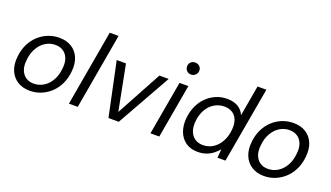

<svg xmlns="http://www.w3.org/2000/svg" viewBox="-68 -1217 2958 1715"><g transform="rotate(20 1411.5 -359.5)"><path d="M253 12Q185 12 135.5 -19.5Q86 -51 63 -107Q40 -163 48 -236Q54 -300 79 -353Q104 -406 144 -444Q184 -482 235 -503Q286 -524 343 -524Q412 -524 461 -493.5Q510 -463 533 -407.5Q556 -352 548 -277Q542 -214 517.5 -161Q493 -108 453 -69.5Q413 -31 362 -9.5Q311 12 253 12ZM264 -60Q315 -60 357.5 -86Q400 -112 428 -160.5Q456 -209 462 -275Q469 -333 453 -372.5Q437 -412 405.5 -432Q374 -452 332 -452Q282 -452 240 -426.5Q198 -401 169.5 -352.5Q141 -304 135 -238Q128 -180 144 -140Q160 -100 191.5 -80Q223 -60 264 -60Z M623 0 749 -720H833L707 0Z M999 0 891 -512H979L1063 -81L1297 -512H1385L1097 0Z M1398 0 1488 -512H1572L1482 0ZM1559 -617Q1533 -617 1517 -633.5Q1501 -650 1501 -675Q1501 -700 1517.5 -715.5Q1534 -731 1559 -731Q1583 -731 1600 -715.5Q1617 -700 1617 -675Q1617 -650 1599.5 -633.5Q1582 -617 1559 -617Z M1849 12Q1781 12 1734.5 -21Q1688 -54 1667 -111Q1646 -168 1653 -238Q1659 -301 1683 -353.5Q1707 -406 1745.5 -444Q1784 -482 1833 -503Q1882 -524 1938 -524Q2002 -524 2043 -499Q2084 -474 2103 -429L2154 -720H2238L2111 0H2035L2042 -83Q2023 -59 1995.5 -37Q1968 -15 1931.5 -1.5Q1895 12 1849 12ZM1873 -61Q1926 -61 1968.5 -88.5Q2011 -116 2038 -164.5Q2065 -213 2071 -276Q2077 -330 2063 -369Q2049 -408 2017 -429.5Q1985 -451 1938 -451Q1887 -451 1844 -425Q1801 -399 1773.5 -351.5Q1746 -304 1740 -241Q1734 -187 1748.5 -146.5Q1763 -106 1795 -83.5Q1827 -61 1873 -61Z M2479 12Q2411 12 2361.5 -19.5Q2312 -51 2289 -107Q2266 -163 2274 -236Q2280 -300 2305 -353Q2330 -406 2370 -444Q2410 -482 2461 -503Q2512 -524 2569 -524Q2638 -524 2687 -493.5Q2736 -463 2759 -407.5Q2782 -352 2774 -277Q2768 -214 2743.5 -161Q2719 -108 2679 -69.5Q2639 -31 2588 -9.5Q2537 12 2479 12ZM2490 -60Q2541 -60 2583.5 -86Q2626 -112 2654 -160.5Q2682 -209 2688 -275Q2695 -333 2679 -372.5Q2663 -412 2631.5 -432Q2600 -452 2558 -452Q2508 -452 2466 -426.5Q2424 -401 2395.5 -352.5Q2367 -304 2361 -238Q2354 -180 2370 -140Q2386 -100 2417.5 -80Q2449 -60 2490 -60Z"/></g></svg>

Font: DM Sans 12pt
Style: Italic
Weight: 400
Italic angle: -10°
Version: Version 4.004;gftools[0.9.30]